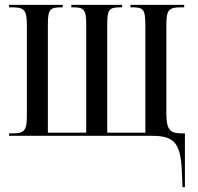

<svg xmlns="http://www.w3.org/2000/svg" viewBox="-20 -556 809 786"><path d="M725 158 727 210H737V-10H728C678 -10 661 -19 661 -96V-455C661 -517 672 -526 723 -526H734V-536H514V-526H522C567 -526 575 -517 575 -455V-13H419V-455C419 -517 426 -526 473 -526H480V-536H272V-526H279C324 -526 333 -517 333 -455V-13H176V-455C176 -518 184 -526 232 -526H237V-536H17V-526H30C78 -526 90 -516 90 -455V-81C90 -19 78 -10 30 -10H17V0H602C698 0 721 33 725 158Z"/></svg>

Font: Noto Serif Display ExtraCondensed
Style: Regular
Weight: 400
Width: 2
Designer: Monotype Design Team
Foundry: Monotype Imaging Inc.
Version: Version 2.009